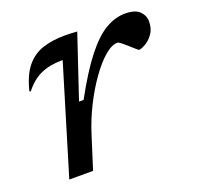

<svg xmlns="http://www.w3.org/2000/svg" viewBox="-98 -627 752 732"><g transform="rotate(-20 278.0 -261.0)"><path d="M196 -436.5H191.5Q143 -436.5 106.8 -420.2Q70.5 -404 41 -366L36 -368Q51 -429 78.2 -462.5Q105.5 -496 145 -509Q184.5 -522 235 -522Q247 -522 259.8 -521.5Q272.5 -521 285.5 -520L200.5 -266.5H219Q272.5 -364.5 316.5 -420.2Q360.5 -476 400.2 -499Q440 -522 479 -522Q520.5 -522 538.2 -504.2Q556 -486.5 556 -463Q556 -432.5 541.2 -412.5Q526.5 -392.5 509 -383Q491.5 -373.5 483.5 -373.5Q481.5 -373.5 472.2 -382Q463 -390.5 451.5 -400.5Q440.5 -410.5 429.8 -419Q419 -427.5 414.5 -427.5Q391.5 -427.5 362.2 -402.5Q333 -377.5 302.8 -335Q272.5 -292.5 246 -239.8Q219.5 -187 202 -131L160.5 0H64Z"/></g></svg>

Font: Newsreader Caption
Style: Italic
Weight: 400
Italic angle: -17°
Designer: Hugues Gentile
Foundry: Production Type
Version: Version 1.001